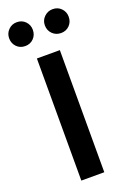

<svg xmlns="http://www.w3.org/2000/svg" viewBox="-204 -965 679 1021"><g transform="rotate(-20 135.5 -454.5)"><path d="M34 -909Q63 -909 82 -889.5Q101 -870 101 -842Q101 -813 82 -793.5Q63 -774 34 -774Q5 -774 -14 -793.5Q-33 -813 -33 -842Q-33 -870 -13.5 -889.5Q6 -909 34 -909ZM237 -909Q266 -909 285 -889.5Q304 -870 304 -842Q304 -813 285 -793.5Q266 -774 237 -774Q208 -774 188.5 -793.5Q169 -813 169 -842Q169 -870 189 -889.5Q209 -909 237 -909ZM199 -691V0H69V-691Z"/></g></svg>

Font: Fira Sans Condensed Medium
Style: Regular
Weight: 500
Width: 3
Designer: Carrois Corporate & Edenspiekermann AG
Foundry: Carrois Corporate GbR & Edenspiekermann AG
Version: Version 4.203;PS 004.203;hotconv 1.0.88;makeotf.lib2.5.64775